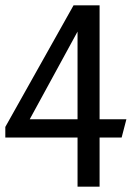

<svg xmlns="http://www.w3.org/2000/svg" viewBox="-28 -518 505 723"><path d="M249 -498 -8 -40V0H264V185H347V0H430L448 -69H347V-498ZM264 -399V-69H84Z"/></svg>

Font: Rosario
Style: Regular
Weight: 400
Designer: Hector Gatti
Foundry: Omnibus Type
Version: Version 1.100